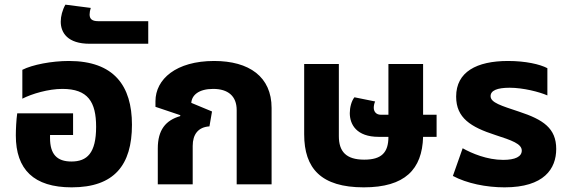

<svg xmlns="http://www.w3.org/2000/svg" viewBox="-20 -792 2445 825"><path d="M288 13C471 13 547 -83 547 -256C547 -423 470 -530 276 -530C202 -530 119 -514 76 -492V-368C117 -389 188 -410 248 -410C358 -410 393 -354 393 -247C393 -134 354 -98 287 -98C224 -98 195 -130 195 -199V-212H294V-305H54C50 -278 48 -235 48 -210C48 -64 125 13 288 13Z M365 -604H617V-701H402C375 -701 365 -711 365 -730C365 -738 367 -749 370 -758L261 -772C248 -749 241 -722 241 -699C241 -651 271 -604 365 -604Z M658 0H808V-165C808 -215 832 -246 880 -249L891 -313L802 -350C804 -383 834 -410 896 -410C960 -410 997 -379 997 -319V0H1147V-328C1147 -462 1051 -530 900 -530C737 -530 648 -452 648 -357V-333L755 -297L754 -293C692 -275 658 -234 658 -154Z M1543 13C1720 13 1794 -64 1798 -204H1856V-299H1798V-517H1649V-299H1616C1597 -299 1586 -312 1586 -329C1586 -337 1588 -348 1592 -356L1503 -374C1490 -358 1483 -330 1483 -306C1483 -257 1512 -204 1607 -204H1649C1649 -136 1619 -106 1545 -106C1467 -106 1436 -141 1436 -207V-517H1287V-215C1287 -68 1360 13 1543 13Z M2148 13C2318 13 2370 -67 2370 -152C2370 -241 2314 -278 2211 -312C2133 -338 2088 -351 2088 -379C2088 -403 2116 -415 2170 -415C2228 -415 2298 -397 2332 -382V-499C2300 -516 2238 -530 2163 -530C2028 -530 1940 -483 1940 -377C1940 -285 2003 -246 2108 -212C2179 -189 2222 -174 2222 -145C2222 -119 2194 -105 2142 -105C2073 -105 2007 -133 1968 -155L1926 -36C1986 -4 2069 13 2148 13Z"/></svg>

Font: Noto Sans Thai UI
Style: Bold
Weight: 700
Designer: Monotype Design Team
Foundry: Monotype Imaging Inc.
Version: Version 2.000